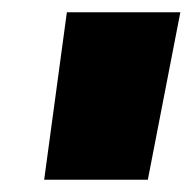

<svg xmlns="http://www.w3.org/2000/svg" viewBox="-20 -720 314 313"><path d="M52 -427 89 -700H274L221 -427Z"/></svg>

Font: Georama ExtraCondensed Thin Black
Style: Italic
Weight: 900
Italic angle: -9°
Version: Version 1.001